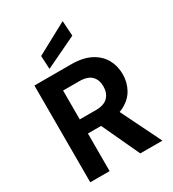

<svg xmlns="http://www.w3.org/2000/svg" viewBox="-225 -1082 1082 1203"><g transform="rotate(-30 316.0 -480.5)"><path d="M67 0V-700H332Q417 -700 472.5 -671Q528 -642 555 -593.5Q582 -545 582 -485Q582 -429 556 -380Q530 -331 474 -301.5Q418 -272 331 -272H207V0ZM429 0 286 -307H438L589 0ZM207 -374H324Q383 -374 411 -403Q439 -432 439 -480Q439 -527 411.5 -555Q384 -583 323 -583H207ZM201 -743 196 -839 422 -961 429 -852Z"/></g></svg>

Font: DM Sans 20pt ExtraBold
Style: Regular
Weight: 800
Version: Version 4.004;gftools[0.9.30]